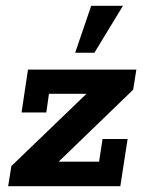

<svg xmlns="http://www.w3.org/2000/svg" viewBox="-20 -639 494 659"><path d="M8 0 19 -69 311 -350 328 -317H148L139 -253H54L76 -400H448L437 -331L145 -49L128 -84H320L332 -162H418L393 0ZM238 -458 293 -619H402L304 -458Z"/></svg>

Font: Rokkitt SemiBold
Style: Bold Italic
Weight: 700
Italic angle: -9°
Version: Version 3.103